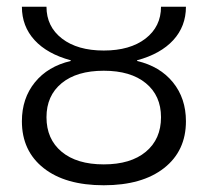

<svg xmlns="http://www.w3.org/2000/svg" viewBox="-20 -540 617 570"><path d="M45 -180Q45 -248 83.5 -295.5Q122 -343 190 -359V-361Q120 -380 82.5 -421Q45 -462 45 -520H118Q118 -461 164 -425.5Q210 -390 288 -390Q366 -390 412 -425.5Q458 -461 458 -520H532Q532 -462 494.5 -421Q457 -380 387 -361V-359Q455 -343 493.5 -295.5Q532 -248 532 -180Q532 -92 467 -41Q402 10 288 10Q174 10 109.5 -41Q45 -92 45 -180ZM118 -192Q118 -127 163 -89.5Q208 -52 288 -52Q368 -52 413 -89.5Q458 -127 458 -192Q458 -256 413 -293Q368 -330 288 -330Q208 -330 163 -293Q118 -256 118 -192Z"/></svg>

Font: Mplus 1p
Style: Regular
Weight: 400
Version: Version 1.061